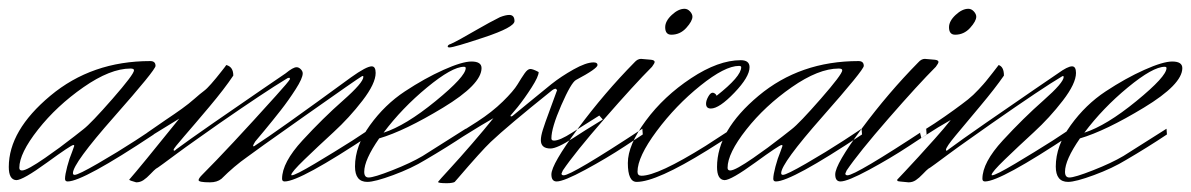

<svg xmlns="http://www.w3.org/2000/svg" viewBox="-20 -412 2711 437"><path d="M329 -119 330 -106Q169 1 134 1Q128 1 128 -5Q128 -14 133 -33Q138 -52 144 -66L149 -80Q149 -82 147 -82Q142 -82 87 -42Q32 -2 17 -2Q0 -3 0 -32Q0 -115 94.5 -194Q189 -273 322 -273Q334 -273 334 -262Q334 -253 240 -146.5Q146 -40 146 -18Q146 -14 150 -14Q158 -14 203 -40Q248 -66 288 -92ZM170 -118Q187 -131 236 -187Q285 -243 285 -252Q285 -256 277 -256Q231 -256 170 -213.5Q109 -171 66.5 -117Q24 -63 24 -30Q24 -24 30 -24Q36 -24 49.5 -31.5Q63 -39 82.5 -52.5Q102 -66 115.5 -76Q129 -86 149 -101.5Q169 -117 170 -118Z M318 -99 315 -110 357 -139Q378 -153 394 -164.5Q410 -176 423 -187.5Q436 -199 443.5 -204.5Q451 -210 460.5 -221Q470 -232 472 -234.5Q474 -237 484 -249.5Q494 -262 495 -264Q511 -260 511 -240Q491 -210 456.5 -169Q422 -128 398.5 -101Q375 -74 375 -71Q375 -69 377 -69Q378 -69 381 -72Q405 -90 465.5 -132Q526 -174 576.5 -208.5Q627 -243 630 -245Q647 -259 655 -259Q660 -259 664.5 -254.5Q669 -250 669 -245Q669 -234 653 -209Q637 -184 619 -161Q601 -138 581.5 -114.5Q562 -91 561 -90Q556 -82 556 -80Q556 -79 557 -79Q559 -79 561 -81Q608 -111 779 -236Q814 -261 826 -261Q835 -261 835 -246Q835 -222 805 -183Q775 -144 739 -111Q703 -78 673 -49Q643 -20 643 -14Q643 -13 644 -13Q652 -13 696.5 -39.5Q741 -66 782 -92L823 -119L824 -106Q663 1 628 1Q622 1 622 -5Q622 -42 668.5 -92.5Q715 -143 761 -183.5Q807 -224 807 -237Q807 -239 806 -239Q804 -239 803 -238Q794 -233 673.5 -148Q553 -63 543 -55Q513 -34 484 -5Q474 3 458 3Q432 3 432 -2Q432 -6 440 -14Q500 -74 608 -194Q637 -226 640 -232Q640 -235 638 -235Q635 -235 631 -232Q583 -203 479 -131Q455 -114 428 -95Q401 -76 383.5 -63Q366 -50 351 -39Q336 -28 335 -28Q331 -25 322.5 -16Q314 -7 306.5 -2Q299 3 290 3Q275 -1 274 -3Q297 -29 388 -142Z M1003 -304Q999 -304 999 -306Q999 -310 1006 -312Q1013 -315 1028.5 -323.5Q1044 -332 1069 -346.5Q1094 -361 1118 -373Q1131 -378 1139 -378Q1151 -378 1151 -364Q1151 -350 1082 -327Q1013 -304 1003 -304ZM1040 -257Q1040 -260 1036 -260Q1009 -260 952 -213Q895 -166 853 -110Q903 -126 971.5 -182Q1040 -238 1040 -257ZM809 -21Q809 -8 819 -8Q831 -8 873 -24.5Q915 -41 942 -57L1040 -119L1041 -106Q996 -76 948 -48Q917 -29 875 -13.5Q833 2 816 2Q788 2 788 -33Q788 -80 822 -127Q856 -174 901.5 -204Q947 -234 989.5 -253Q1032 -272 1053 -272Q1076 -272 1076 -257Q1076 -220 988.5 -167Q901 -114 843 -97Q809 -48 809 -21Z M1344 -149 1352 -140Q1306 -112 1285 -98Q1248 -74 1233 -74Q1211 -74 1211 -93Q1211 -102 1215.5 -116.5Q1220 -131 1231 -160.5Q1242 -190 1248 -207L1245 -210Q1241 -210 1236 -206Q1135 -125 1097 -89Q1076 -69 1022 -6Q1021 -5 1018.5 -2Q1016 1 1015 2Q1014 3 1009 4Q1004 5 997 5Q977 5 977 2Q979 -1 1002.5 -26.5Q1026 -52 1054.5 -85Q1083 -118 1103 -143L1074 -126Q1028 -98 1007 -84L1003 -95L1066 -135Q1100 -157 1124.5 -181Q1149 -205 1158 -220Q1167 -235 1174 -245Q1181 -255 1187 -255Q1193 -255 1206 -248Q1206 -238 1190 -213Q1174 -188 1158 -168L1142 -149Q1142 -147 1143 -147Q1146 -147 1150 -151Q1154 -154 1183.5 -178.5Q1213 -203 1235 -220.5Q1257 -238 1285.5 -254Q1314 -270 1331 -270Q1340 -270 1340 -264Q1340 -256 1291 -230Q1280 -224 1257.5 -172.5Q1235 -121 1235 -97Q1235 -92 1241 -92Q1254 -92 1282 -110Z M1508 -333Q1494 -333 1494 -350Q1494 -364 1509 -378Q1524 -392 1538 -392Q1545 -392 1550.5 -386Q1556 -380 1556 -374Q1556 -364 1542 -348.5Q1528 -333 1508 -333ZM1261 -24Q1288 -64 1356 -142Q1424 -220 1464 -260Q1470 -268 1470 -271Q1470 -275 1462 -276L1439 -278Q1431 -278 1424 -270Q1356 -201 1295.5 -119.5Q1235 -38 1235 -15Q1235 1 1247 1Q1263 1 1312 -25.5Q1361 -52 1402 -79L1443 -106L1442 -119Q1281 -13 1263 -13Q1258 -13 1258 -17Z M1429 2Q1409 2 1409 -41Q1409 -82 1450 -137.5Q1491 -193 1553 -234Q1615 -275 1666 -275Q1686 -275 1686 -259Q1686 -237 1651.5 -201Q1617 -165 1598 -165Q1587 -165 1587 -176Q1587 -183 1592 -192Q1597 -201 1602 -201Q1604 -201 1606.5 -199.5Q1609 -198 1610 -196L1611 -194Q1667 -238 1667 -259Q1667 -262 1662 -262Q1630 -262 1574 -217Q1518 -172 1474.5 -113.5Q1431 -55 1431 -21Q1431 -12 1440 -12Q1477 -12 1586 -80L1646 -119L1647 -106Q1622 -90 1590 -70Q1474 2 1429 2Z M1941 -119 1942 -106Q1781 1 1746 1Q1740 1 1740 -5Q1740 -14 1745 -33Q1750 -52 1756 -66L1761 -80Q1761 -82 1759 -82Q1754 -82 1699 -42Q1644 -2 1629 -2Q1612 -3 1612 -32Q1612 -115 1706.5 -194Q1801 -273 1934 -273Q1946 -273 1946 -262Q1946 -253 1852 -146.5Q1758 -40 1758 -18Q1758 -14 1762 -14Q1770 -14 1815 -40Q1860 -66 1900 -92ZM1782 -118Q1799 -131 1848 -187Q1897 -243 1897 -252Q1897 -256 1889 -256Q1843 -256 1782 -213.5Q1721 -171 1678.5 -117Q1636 -63 1636 -30Q1636 -24 1642 -24Q1648 -24 1661.5 -31.5Q1675 -39 1694.5 -52.5Q1714 -66 1727.5 -76Q1741 -86 1761 -101.5Q1781 -117 1782 -118Z M2154 -333Q2140 -333 2140 -350Q2140 -364 2155 -378Q2170 -392 2184 -392Q2191 -392 2196.5 -386Q2202 -380 2202 -374Q2202 -364 2188 -348.5Q2174 -333 2154 -333ZM1907 -24Q1934 -64 2002 -142Q2070 -220 2110 -260Q2116 -268 2116 -271Q2116 -275 2108 -276L2085 -278Q2077 -278 2070 -270Q2002 -201 1941.5 -119.5Q1881 -38 1881 -15Q1881 1 1893 1Q1909 1 1958 -25.5Q2007 -52 2048 -79L2089 -106L2088 -119Q1927 -13 1909 -13Q1904 -13 1904 -17Z M2077 -98 2074 -110 2107 -131Q2131 -147 2151 -161.5Q2171 -176 2183 -185.5Q2195 -195 2207.5 -208.5Q2220 -222 2224 -227Q2228 -232 2239.5 -246.5Q2251 -261 2253 -264Q2265 -260 2265 -240Q2245 -211 2211 -170.5Q2177 -130 2155 -103.5Q2133 -77 2133 -71Q2133 -69 2134 -69Q2136 -69 2139 -72Q2163 -90 2223.5 -132Q2284 -174 2334.5 -208.5Q2385 -243 2388 -245Q2410 -261 2420 -261Q2429 -261 2429 -246Q2429 -222 2399 -183Q2369 -144 2333 -111Q2297 -78 2267 -49Q2237 -20 2237 -14Q2237 -13 2238 -13Q2246 -13 2290.5 -39.5Q2335 -66 2376 -92L2417 -119L2418 -106Q2257 1 2222 1Q2216 1 2216 -5Q2216 -42 2262.5 -92.5Q2309 -143 2355 -183.5Q2401 -224 2401 -237Q2401 -239 2399 -239L2397 -238Q2353 -212 2237 -131Q2213 -114 2186 -95Q2159 -76 2141.5 -63Q2124 -50 2109 -39Q2094 -28 2093 -28Q2089 -25 2080.5 -16Q2072 -7 2064.5 -2Q2057 3 2048 3Q2024 1 2023 0Q2022 -1 2022 -3Q2023 -4 2039 -21Q2055 -38 2070.5 -55Q2086 -72 2107.5 -96Q2129 -120 2144 -139L2115 -122Z M2635 -257Q2635 -260 2631 -260Q2604 -260 2547 -213Q2490 -166 2448 -110Q2498 -126 2566.5 -182Q2635 -238 2635 -257ZM2404 -21Q2404 -8 2414 -8Q2426 -8 2468 -24.5Q2510 -41 2537 -57L2635 -119L2636 -106Q2591 -76 2543 -48Q2512 -29 2470 -13.5Q2428 2 2411 2Q2383 2 2383 -33Q2383 -80 2417 -127Q2451 -174 2496.5 -204Q2542 -234 2584.5 -253Q2627 -272 2648 -272Q2671 -272 2671 -257Q2671 -220 2583.5 -167Q2496 -114 2438 -97Q2404 -48 2404 -21Z"/></svg>

Font: Herr Von Muellerhoff
Style: Regular
Weight: 400
Designer: Alejandro Paul
Foundry: Alejandro Paul
Version: Version 1.000